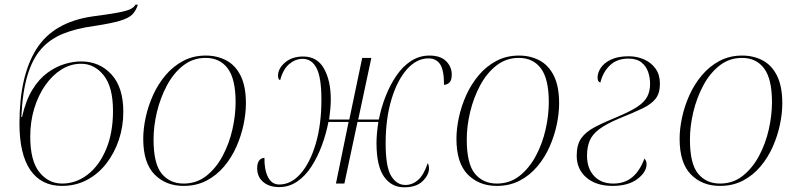

<svg xmlns="http://www.w3.org/2000/svg" viewBox="-20 -783 3395 819"><path d="M244 10Q156 10 109.5 -57.5Q63 -125 63 -256Q63 -459 135.5 -574Q208 -689 375 -713Q444 -722 481.5 -729Q519 -736 535 -743.5Q551 -751 558 -763H568Q560 -737 544 -721Q528 -705 490.5 -694Q453 -683 381 -672Q306 -662 250 -639.5Q194 -617 156.5 -575Q119 -533 97.5 -462.5Q76 -392 71 -284H74Q90 -355 118.5 -401Q147 -447 183 -473Q219 -499 256 -510Q293 -521 326 -521Q404 -521 455 -466Q506 -411 506 -306Q506 -243 487 -186.5Q468 -130 433.5 -85.5Q399 -41 351 -15.5Q303 10 244 10ZM245 0Q304 0 353.5 -38Q403 -76 432.5 -146Q462 -216 462 -310Q462 -412 422.5 -461.5Q383 -511 326 -511Q281 -511 242 -486.5Q203 -462 173 -419Q143 -376 126 -320Q109 -264 109 -200Q109 -97 148 -48.5Q187 0 245 0Z M763 10Q687 10 639 -39Q591 -88 591 -191Q591 -234 601.5 -282.5Q612 -331 633 -377.5Q654 -424 686 -462Q718 -500 761 -523Q804 -546 858 -546Q906 -546 945 -525.5Q984 -505 1006.5 -460Q1029 -415 1029 -342Q1029 -300 1019 -252Q1009 -204 988.5 -157.5Q968 -111 936 -73Q904 -35 861 -12.5Q818 10 763 10ZM763 0Q819 0 860.5 -33Q902 -66 930 -118.5Q958 -171 971.5 -231.5Q985 -292 985 -347Q985 -446 951.5 -491Q918 -536 857 -536Q803 -536 761.5 -503.5Q720 -471 692 -418.5Q664 -366 649.5 -305.5Q635 -245 635 -188Q635 -84 670 -42Q705 0 763 0Z M1171 15Q1128 15 1102.5 -7Q1077 -29 1077 -65Q1077 -107 1108 -110Q1107 -60 1123 -28Q1139 4 1171 4Q1222 4 1262.5 -42.5Q1303 -89 1327 -170.5Q1351 -252 1351 -358Q1351 -452 1330.5 -492Q1310 -532 1271 -532Q1241 -532 1214.5 -510.5Q1188 -489 1175 -441Q1166 -444 1166 -460Q1166 -491 1196 -516.5Q1226 -542 1273 -542Q1333 -542 1362 -490.5Q1391 -439 1391 -359Q1391 -340 1389 -317.5Q1387 -295 1384 -273H1470L1525 -536H1564L1508 -273H1596Q1606 -324 1625 -372.5Q1644 -421 1671 -460.5Q1698 -500 1733.5 -523Q1769 -546 1812 -546Q1859 -546 1883 -522Q1907 -498 1907 -465Q1907 -442 1898 -432Q1889 -422 1874 -421Q1874 -485 1857 -509.5Q1840 -534 1808 -534Q1757 -534 1715.5 -487Q1674 -440 1649.5 -358Q1625 -276 1625 -172Q1625 -71 1648.5 -32.5Q1672 6 1709 6Q1739 6 1763.5 -15.5Q1788 -37 1804 -86Q1806 -86 1808 -79Q1810 -72 1810 -65Q1810 -37 1783 -10.5Q1756 16 1704 16Q1650 16 1618 -29.5Q1586 -75 1586 -173Q1586 -212 1594 -263H1505L1449 0H1413L1467 -263H1381Q1371 -211 1352.5 -161.5Q1334 -112 1308 -72Q1282 -32 1247.5 -8.5Q1213 15 1171 15Z M2099 10Q2023 10 1975 -39Q1927 -88 1927 -191Q1927 -234 1937.5 -282.5Q1948 -331 1969 -377.5Q1990 -424 2022 -462Q2054 -500 2097 -523Q2140 -546 2194 -546Q2242 -546 2281 -525.5Q2320 -505 2342.5 -460Q2365 -415 2365 -342Q2365 -300 2355 -252Q2345 -204 2324.5 -157.5Q2304 -111 2272 -73Q2240 -35 2197 -12.5Q2154 10 2099 10ZM2099 0Q2155 0 2196.5 -33Q2238 -66 2266 -118.5Q2294 -171 2307.5 -231.5Q2321 -292 2321 -347Q2321 -446 2287.5 -491Q2254 -536 2193 -536Q2139 -536 2097.5 -503.5Q2056 -471 2028 -418.5Q2000 -366 1985.5 -305.5Q1971 -245 1971 -188Q1971 -84 2006 -42Q2041 0 2099 0Z M2593 10Q2523 10 2481.5 -25.5Q2440 -61 2440 -119Q2440 -166 2459.5 -193.5Q2479 -221 2518.5 -241.5Q2558 -262 2619 -287Q2671 -309 2700 -328.5Q2729 -348 2741 -371Q2753 -394 2753 -426Q2753 -452 2744.5 -476.5Q2736 -501 2716 -517Q2696 -533 2660 -533Q2612 -533 2582 -504.5Q2552 -476 2541 -431Q2529 -434 2529 -452Q2529 -473 2543 -494Q2557 -515 2586.5 -529Q2616 -543 2662 -543Q2697 -543 2727.5 -529.5Q2758 -516 2776.5 -490Q2795 -464 2795 -426Q2795 -386 2777 -362.5Q2759 -339 2720.5 -320.5Q2682 -302 2622 -278Q2565 -254 2535.5 -231.5Q2506 -209 2495 -182Q2484 -155 2484 -119Q2484 -65 2514 -32.5Q2544 0 2596 0Q2645 0 2677.5 -27.5Q2710 -55 2729 -107Q2731 -104 2734.5 -98.5Q2738 -93 2738 -83Q2738 -49 2699 -19.5Q2660 10 2593 10Z M3051 10Q2975 10 2927 -39Q2879 -88 2879 -191Q2879 -234 2889.5 -282.5Q2900 -331 2921 -377.5Q2942 -424 2974 -462Q3006 -500 3049 -523Q3092 -546 3146 -546Q3194 -546 3233 -525.5Q3272 -505 3294.5 -460Q3317 -415 3317 -342Q3317 -300 3307 -252Q3297 -204 3276.5 -157.5Q3256 -111 3224 -73Q3192 -35 3149 -12.5Q3106 10 3051 10ZM3051 0Q3107 0 3148.5 -33Q3190 -66 3218 -118.5Q3246 -171 3259.5 -231.5Q3273 -292 3273 -347Q3273 -446 3239.5 -491Q3206 -536 3145 -536Q3091 -536 3049.5 -503.5Q3008 -471 2980 -418.5Q2952 -366 2937.5 -305.5Q2923 -245 2923 -188Q2923 -84 2958 -42Q2993 0 3051 0Z"/></svg>

Font: Noto Serif Display ExtraLight
Style: Italic
Weight: 200
Italic angle: -12°
Designer: Monotype Design Team
Foundry: Monotype Imaging Inc.
Version: Version 2.009